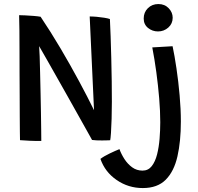

<svg xmlns="http://www.w3.org/2000/svg" viewBox="-20 -712 1006 974"><path d="M189.5 3Q163.5 3.5 130.8 2Q98 0.5 81.5 -1Q81 -10 80.8 -43Q80.5 -76 80.2 -124.8Q80 -173.5 79.8 -230Q79.5 -286.5 79.2 -342.8Q79 -399 79 -447Q79 -504 78.5 -555.5Q78 -607 77 -635Q87 -635 108.2 -634Q129.5 -633 151.2 -631.2Q173 -629.5 186 -627Q236.5 -552 286.8 -467Q337 -382 381 -300.2Q425 -218.5 457 -153L435 -628.5Q450.5 -628.5 470.5 -626.8Q490.5 -625 509 -622Q527.5 -619 537.5 -615.5Q539.5 -580.5 541.2 -528.2Q543 -476 544.5 -416.8Q546 -357.5 546.8 -299.8Q547.5 -242 547.5 -195.5Q547.5 -150.5 546.2 -109Q545 -67.5 543 -38.2Q541 -9 539 -0.5Q528 0 517.5 0.2Q507 0.5 497 0.5Q482.5 0.5 469.5 0Q456.5 -0.5 447 -2Q440 -14.5 421.8 -47.2Q403.5 -80 378.2 -125Q353 -170 324.5 -220.8Q296 -271.5 268 -320.8Q240 -370 216.8 -411.2Q193.5 -452.5 178.5 -478Q180 -463 181.2 -426.8Q182.5 -390.5 183.5 -341.8Q184.5 -293 185.8 -240Q187 -187 187.8 -137.8Q188.5 -88.5 189 -51.2Q189.5 -14 189.5 3ZM783.5 -691.5Q815.5 -691.5 835.8 -670.2Q856 -649 856 -622Q856 -592 833.8 -572.2Q811.5 -552.5 781.5 -552.5Q753 -552.5 731 -570.2Q709 -588 709 -618Q709 -649.5 730.2 -670.5Q751.5 -691.5 783.5 -691.5ZM897.5 -95.5Q897.5 5 880.2 81Q863 157 821 199.5Q779 242 704.5 242Q631 242 571.8 201.2Q512.5 160.5 489.5 94Q508 80 537.5 66Q567 52 586 44.5Q595 69.5 611.2 94.8Q627.5 120 650.5 136.8Q673.5 153.5 703 153.5Q732 153.5 749.8 130.8Q767.5 108 776.8 71.5Q786 35 789.5 -8Q793 -51 793 -91.5Q793 -148 787.5 -213.8Q782 -279.5 773 -346Q764 -412.5 752.5 -471.5L855.5 -477.5Q865.5 -431 875.2 -365.2Q885 -299.5 891.2 -228.8Q897.5 -158 897.5 -95.5Z"/></svg>

Font: Grandstander
Style: Regular
Weight: 400
Designer: Tyler Finck
Foundry: Etcetera Type Co
Version: Version 1.200; ttfautohint (v1.8.3)